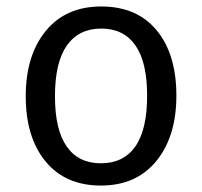

<svg xmlns="http://www.w3.org/2000/svg" viewBox="-20 -558 621 590"><path d="M291 -538.1Q400.9 -538.1 461.4 -464.8Q522 -391.6 522 -264.2Q522 -138.7 460.4 -63.2Q398.9 12.2 290 12.2Q181.2 12.2 120.1 -61.8Q59.1 -135.7 59.1 -262.2Q59.1 -387.7 120.6 -462.9Q182.1 -538.1 291 -538.1ZM148.9 -262.2Q148.9 -159.2 185.1 -107.7Q221.2 -56.2 290 -56.2Q359.4 -56.2 395.8 -107.9Q432.1 -159.7 432.1 -264.2Q432.1 -367.2 396 -418.7Q359.9 -470.2 291 -470.2Q222.2 -470.2 185.5 -418.2Q148.9 -366.2 148.9 -262.2Z"/></svg>

Font: Fira Sans Book
Style: Regular
Weight: 350
Designer: Carrois Corporate & Edenspiekermann AG
Foundry: Carrois Corporate GbR & Edenspiekermann AG
Version: Version 4.203;PS 004.203;hotconv 1.0.88;makeotf.lib2.5.64775